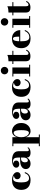

<svg xmlns="http://www.w3.org/2000/svg" viewBox="1936 -2736 1049 4962"><g transform="rotate(-90 2461.0 -254.5)"><path d="M286 10Q216.5 10 159.8 -15Q103 -40 69.2 -93Q35.5 -146 35.5 -230Q35.5 -304 65 -357.8Q94.5 -411.5 150.5 -440.5Q206.5 -469.5 285.5 -469.5Q347.5 -469.5 394.8 -451.2Q442 -433 468.5 -402.2Q495 -371.5 495 -335Q495 -294 468 -270.2Q441 -246.5 404.5 -246.5Q383 -246.5 361.2 -256.2Q339.5 -266 325.2 -285.2Q311 -304.5 311 -334Q311 -374 339.5 -396.5Q368 -419 404.5 -419Q439.5 -419 466.8 -397Q494 -375 494 -335H468Q468 -358 454.2 -377.5Q440.5 -397 418.5 -411.2Q396.5 -425.5 371.8 -433.2Q347 -441 325 -441Q293 -441 273.8 -421.8Q254.5 -402.5 244.8 -371Q235 -339.5 231.8 -302.5Q228.5 -265.5 228.5 -230Q228.5 -187 233.5 -150.2Q238.5 -113.5 250 -86.5Q261.5 -59.5 281.8 -44.2Q302 -29 333 -29Q370.5 -29 396.2 -43.8Q422 -58.5 439.2 -83.2Q456.5 -108 467.5 -138.5H495Q475.5 -71 425.5 -30.5Q375.5 10 286 10Z M995 10Q959 10 931.2 0Q903.5 -10 887.8 -29.8Q872 -49.5 872 -79.5V-304.5Q872 -340.5 864.8 -372.2Q857.5 -404 836.8 -423.8Q816 -443.5 776 -443.5Q756.5 -443.5 733.5 -439Q710.5 -434.5 689.5 -424.8Q668.5 -415 655.2 -398.8Q642 -382.5 642 -358.5H609.5Q609.5 -392.5 636.5 -414Q663.5 -435.5 700 -435.5Q738 -435.5 765.8 -416.2Q793.5 -397 793.5 -360.5Q793.5 -322.5 765.2 -302Q737 -281.5 700 -281.5Q660.5 -281.5 634.5 -302.5Q608.5 -323.5 608.5 -358.5Q608.5 -389 625.8 -409.8Q643 -430.5 671.2 -443.5Q699.5 -456.5 734 -462.2Q768.5 -468 802.5 -468Q882 -468 933.5 -447.8Q985 -427.5 1009.8 -390.8Q1034.5 -354 1034.5 -304.5V-75Q1034.5 -58 1041 -46.2Q1047.5 -34.5 1066 -34.5Q1077.5 -34.5 1094 -42.5Q1110.5 -50.5 1120 -69L1137 -54.5Q1123 -23.5 1084.8 -6.8Q1046.5 10 995 10ZM716 10Q651 10 612.2 -23.2Q573.5 -56.5 573.5 -113.5Q573.5 -180.5 632.2 -219.8Q691 -259 797.5 -259H918.5V-236H843Q808 -236 787 -220.8Q766 -205.5 756.8 -182.2Q747.5 -159 747.5 -135Q747.5 -112 753.2 -95Q759 -78 770.2 -68.8Q781.5 -59.5 797.5 -59.5Q815 -59.5 832.2 -71.8Q849.5 -84 860.8 -111Q872 -138 872 -181.5H889.5Q889.5 -123 867.2 -80Q845 -37 806 -13.5Q767 10 716 10Z M1163.5 250V224H1233.5V-434H1163.5V-460H1396.5V-343Q1416 -402.5 1456.2 -435.8Q1496.5 -469 1553.5 -469Q1607.5 -469 1655.5 -440.5Q1703.5 -412 1733.5 -358.5Q1763.5 -305 1763.5 -230Q1763.5 -155 1733.5 -101.2Q1703.5 -47.5 1655.5 -18.8Q1607.5 10 1553.5 10Q1497 10 1456.5 -23.5Q1416 -57 1396.5 -117V224H1465V250ZM1510 -32Q1532.5 -32 1547.8 -51.2Q1563 -70.5 1571 -114Q1579 -157.5 1579 -230Q1579 -302.5 1571 -345.5Q1563 -388.5 1547.8 -407.5Q1532.5 -426.5 1510 -426.5Q1485 -426.5 1458.5 -404Q1432 -381.5 1414.2 -337.8Q1396.5 -294 1396.5 -230Q1396.5 -165.5 1414.2 -121.2Q1432 -77 1458.5 -54.5Q1485 -32 1510 -32Z M2255.5 10Q2219.5 10 2191.8 0Q2164 -10 2148.2 -29.8Q2132.5 -49.5 2132.5 -79.5V-304.5Q2132.5 -340.5 2125.2 -372.2Q2118 -404 2097.2 -423.8Q2076.5 -443.5 2036.5 -443.5Q2017 -443.5 1994 -439Q1971 -434.5 1950 -424.8Q1929 -415 1915.8 -398.8Q1902.5 -382.5 1902.5 -358.5H1870Q1870 -392.5 1897 -414Q1924 -435.5 1960.5 -435.5Q1998.5 -435.5 2026.2 -416.2Q2054 -397 2054 -360.5Q2054 -322.5 2025.8 -302Q1997.5 -281.5 1960.5 -281.5Q1921 -281.5 1895 -302.5Q1869 -323.5 1869 -358.5Q1869 -389 1886.2 -409.8Q1903.5 -430.5 1931.8 -443.5Q1960 -456.5 1994.5 -462.2Q2029 -468 2063 -468Q2142.5 -468 2194 -447.8Q2245.5 -427.5 2270.2 -390.8Q2295 -354 2295 -304.5V-75Q2295 -58 2301.5 -46.2Q2308 -34.5 2326.5 -34.5Q2338 -34.5 2354.5 -42.5Q2371 -50.5 2380.5 -69L2397.5 -54.5Q2383.5 -23.5 2345.2 -6.8Q2307 10 2255.5 10ZM1976.5 10Q1911.5 10 1872.8 -23.2Q1834 -56.5 1834 -113.5Q1834 -180.5 1892.8 -219.8Q1951.5 -259 2058 -259H2179V-236H2103.5Q2068.5 -236 2047.5 -220.8Q2026.5 -205.5 2017.2 -182.2Q2008 -159 2008 -135Q2008 -112 2013.8 -95Q2019.5 -78 2030.8 -68.8Q2042 -59.5 2058 -59.5Q2075.5 -59.5 2092.8 -71.8Q2110 -84 2121.2 -111Q2132.5 -138 2132.5 -181.5H2150Q2150 -123 2127.8 -80Q2105.5 -37 2066.5 -13.5Q2027.5 10 1976.5 10Z M2690.5 10Q2621 10 2564.2 -15Q2507.5 -40 2473.8 -93Q2440 -146 2440 -230Q2440 -304 2469.5 -357.8Q2499 -411.5 2555 -440.5Q2611 -469.5 2690 -469.5Q2752 -469.5 2799.2 -451.2Q2846.5 -433 2873 -402.2Q2899.5 -371.5 2899.5 -335Q2899.5 -294 2872.5 -270.2Q2845.5 -246.5 2809 -246.5Q2787.5 -246.5 2765.8 -256.2Q2744 -266 2729.8 -285.2Q2715.5 -304.5 2715.5 -334Q2715.5 -374 2744 -396.5Q2772.5 -419 2809 -419Q2844 -419 2871.2 -397Q2898.5 -375 2898.5 -335H2872.5Q2872.5 -358 2858.8 -377.5Q2845 -397 2823 -411.2Q2801 -425.5 2776.2 -433.2Q2751.5 -441 2729.5 -441Q2697.5 -441 2678.2 -421.8Q2659 -402.5 2649.2 -371Q2639.5 -339.5 2636.2 -302.5Q2633 -265.5 2633 -230Q2633 -187 2638 -150.2Q2643 -113.5 2654.5 -86.5Q2666 -59.5 2686.2 -44.2Q2706.5 -29 2737.5 -29Q2775 -29 2800.8 -43.8Q2826.5 -58.5 2843.8 -83.2Q2861 -108 2872 -138.5H2899.5Q2880 -71 2830 -30.5Q2780 10 2690.5 10Z M3118 -565.5Q3077 -565.5 3049.2 -593.5Q3021.5 -621.5 3021.5 -662.5Q3021.5 -704 3049.2 -731.5Q3077 -759 3118 -759Q3159.5 -759 3187 -731.5Q3214.5 -704 3214.5 -662.5Q3214.5 -621.5 3187 -593.5Q3159.5 -565.5 3118 -565.5ZM3199.5 -460V-26H3269V0H2967V-26H3036.5V-434H2967V-460Z M3488.5 7Q3437 7 3408.8 -8.2Q3380.5 -23.5 3369.8 -51.8Q3359 -80 3359 -118.5V-560Q3398 -560 3444.2 -566.8Q3490.5 -573.5 3522 -590V-113.5Q3522 -76 3530.8 -59.5Q3539.5 -43 3560.5 -43Q3581 -43 3601.2 -59Q3621.5 -75 3635 -106L3659 -95Q3640.5 -50 3599 -21.5Q3557.5 7 3488.5 7ZM3288 -434V-460H3629V-434Z M3946.5 10Q3874.5 10 3818.2 -17.2Q3762 -44.5 3729.8 -98Q3697.5 -151.5 3697.5 -230Q3697.5 -308.5 3728.5 -362Q3759.5 -415.5 3814.8 -442.8Q3870 -470 3942.5 -470Q4016.5 -470 4065.8 -439.2Q4115 -408.5 4139.8 -359.8Q4164.5 -311 4164.5 -256.5H3764V-283.5H3996Q3995.5 -314.5 3994.2 -343.2Q3993 -372 3988 -394.8Q3983 -417.5 3972.2 -430.8Q3961.5 -444 3942.5 -444Q3922.5 -444 3909.2 -429Q3896 -414 3888.8 -387Q3881.5 -360 3878.5 -323.8Q3875.5 -287.5 3875.5 -244.5Q3875.5 -193.5 3879.8 -152.5Q3884 -111.5 3895.2 -82.2Q3906.5 -53 3926.8 -37.2Q3947 -21.5 3979 -21.5Q4038.5 -21.5 4080.2 -54.2Q4122 -87 4140.5 -138.5H4167.5Q4148 -75 4094.2 -32.5Q4040.5 10 3946.5 10Z M4377 -565.5Q4336 -565.5 4308.2 -593.5Q4280.5 -621.5 4280.5 -662.5Q4280.5 -704 4308.2 -731.5Q4336 -759 4377 -759Q4418.5 -759 4446 -731.5Q4473.5 -704 4473.5 -662.5Q4473.5 -621.5 4446 -593.5Q4418.5 -565.5 4377 -565.5ZM4458.5 -460V-26H4528V0H4226V-26H4295.5V-434H4226V-460Z M4747.5 7Q4696 7 4667.8 -8.2Q4639.5 -23.5 4628.8 -51.8Q4618 -80 4618 -118.5V-560Q4657 -560 4703.2 -566.8Q4749.5 -573.5 4781 -590V-113.5Q4781 -76 4789.8 -59.5Q4798.5 -43 4819.5 -43Q4840 -43 4860.2 -59Q4880.5 -75 4894 -106L4918 -95Q4899.5 -50 4858 -21.5Q4816.5 7 4747.5 7ZM4547 -434V-460H4888V-434Z"/></g></svg>

Font: Bodoni Moda 9pt ExtraBold
Style: Regular
Weight: 800
Designer: Owen Earl
Foundry: indestructible type
Version: Version 2.005